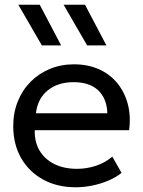

<svg xmlns="http://www.w3.org/2000/svg" viewBox="-20 -777 605 812"><path d="M300 15Q222 15 162.5 -17.5Q103 -50 69.5 -108.2Q36 -166.5 36 -244Q36 -300 55.2 -348Q74.5 -396 109.2 -431Q144 -466 190.8 -485.5Q237.5 -505 292.5 -505Q352 -505 398.8 -484Q445.5 -463 476.2 -425.2Q507 -387.5 520.5 -336.8Q534 -286 526 -226.5H127Q125.5 -177.5 147 -140.8Q168.5 -104 209.2 -83.5Q250 -63 306 -63Q347 -63 386 -76Q425 -89 455 -114.5L494 -46Q470 -26.5 437.2 -12.8Q404.5 1 369 8Q333.5 15 300 15ZM132 -298H434Q432 -360 395.5 -394.8Q359 -429.5 291 -429.5Q225 -429.5 182 -394.8Q139 -360 132 -298ZM348.5 -585 249 -757H339.5L430 -585ZM157 -585 57.5 -757H148L238.5 -585Z"/></svg>

Font: Geologica Thin Roman Light
Style: Regular
Weight: 300
Version: Version 1.010;gftools[0.9.28]